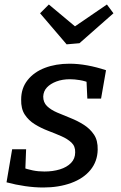

<svg xmlns="http://www.w3.org/2000/svg" viewBox="-20 -823 537 853"><path d="M172 10Q134 10 92 4Q50 -2 9 -13L34 -160H96L92 -57L79 -79Q101 -71 125.5 -66Q150 -61 177 -61Q215 -61 246 -70.5Q277 -80 295.5 -99Q314 -118 314 -146Q315 -173 297.5 -189.5Q280 -206 252.5 -218Q225 -230 193.5 -242Q162 -254 134.5 -271Q107 -288 90 -314Q73 -340 74 -381Q74 -431 102.5 -467Q131 -503 179.5 -521.5Q228 -540 289 -540Q327 -540 368 -532.5Q409 -525 451 -511L429 -385H368L364 -470L382 -453Q359 -463 335 -467Q311 -471 291 -471Q257 -471 230.5 -461Q204 -451 188.5 -434.5Q173 -418 172 -394Q172 -368 189 -351.5Q206 -335 234 -323Q262 -311 293.5 -298.5Q325 -286 352.5 -268.5Q380 -251 397.5 -225Q415 -199 414 -158Q413 -106 382 -68Q351 -30 296 -10Q241 10 172 10ZM455 -803 484 -764 333 -631 276 -626 158 -764 197 -803 343 -681 278 -682Z"/></svg>

Font: Bitter Thin Medium
Style: Italic
Weight: 500
Italic angle: -9°
Version: Version 3.021